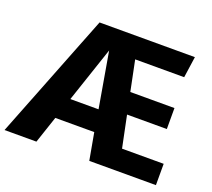

<svg xmlns="http://www.w3.org/2000/svg" viewBox="-150 -911 1189 1075"><g transform="rotate(20 444.0 -374.0)"><path d="M629 -127 590 -316H827V-441H564L527 -622H819L837 -748H269L-25 0H165L219 -161H451L480 0H877V-127ZM262 -289 373 -619 430 -289Z"/></g></svg>

Font: Glow Sans SC Normal ExtraBold
Style: Regular
Weight: 800
Designer: Ryoko NISHIZUKA (kana, bopomofo & ideographs); Paul D. Hunt (Latin, Greek & Cyrillic); Sandoll Communications, Soo-young
Version: Version 0.93